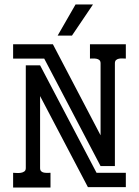

<svg xmlns="http://www.w3.org/2000/svg" viewBox="-20 -843 626 865"><path d="M160.6 -410.2V-85.9Q160.6 -76.2 165.5 -71.5Q170.4 -66.9 177.7 -65.4Q185.1 -64 193.1 -64.2Q201.2 -64.5 207.5 -64.5V2H39.1V-64.5Q45.4 -64.5 55.2 -63.7Q64.9 -63 74 -64.5Q83 -65.9 89.6 -70.6Q96.2 -75.2 96.2 -85.9V-548.8H160.6L415 -64.5H546.9V0H376ZM433.1 -94.7 179.2 -579.1H39.1V-643.6H218.3L433.1 -233.4V-557.6Q433.1 -567.4 428 -572Q422.9 -576.7 415.5 -578.1Q408.2 -579.6 399.9 -579.3Q391.6 -579.1 385.3 -579.1V-643.6H546.9V-579.1Q540.5 -579.1 532 -579.6Q523.4 -580.1 515.9 -578.6Q508.3 -577.1 502.9 -572.5Q497.6 -567.9 497.6 -557.6V-94.7ZM398.9 -822.8 304.2 -682.6H239.7L320.3 -822.8Z"/></svg>

Font: Isar CAT
Style: Regular
Weight: 400
Designer: Digitized by Peter Wiegel
Foundry: CAT-Fonts, Peter Wiegel
Version: Version 1.000; ttfautohint (v1.3)